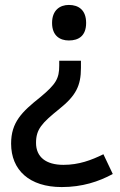

<svg xmlns="http://www.w3.org/2000/svg" viewBox="-20 -566 487 778"><path d="M329 -473C329 -525 299 -546 259 -546C223 -546 191 -525 191 -473C191 -421 223 -402 259 -402C299 -402 329 -421 329 -473ZM308 -291V-320H220V-300C220 -248 207 -225 143 -172C69 -113 25 -71 25 16C25 123 99 192 230 192C313 192 380 170 437 139L399 59C350 83 300 102 237 102C166 102 126 70 126 13C126 -42 149 -67 221 -125C287 -178 308 -218 308 -291Z"/></svg>

Font: Noto Sans Bengali UI Medium
Style: Regular
Weight: 500
Designer: Jelle Bosma - Monotype Design Team
Foundry: Monotype Imaging Inc.
Version: Version 2.003